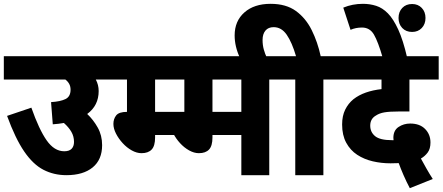

<svg xmlns="http://www.w3.org/2000/svg" viewBox="-20 -916 2314 1004"><path d="M0 -622H559V-500H481Q496 -472 496 -440Q496 -364 436 -320Q468 -290 491 -249Q514 -208 514 -157Q514 -81 464.5 -40.5Q415 0 327 0Q262 0 207.5 -28Q153 -56 106.5 -124Q60 -192 17 -310L144 -353Q184 -239 224 -182Q264 -125 316 -125Q342 -125 354.5 -138Q367 -151 367 -174Q367 -203 353 -227Q339 -251 314 -273Q287 -268 256 -266L247 -382Q296 -385 322.5 -398Q349 -411 349 -447Q349 -464 342 -477Q335 -490 322 -500H0Z M791 -331H942V-210H791V-197Q791 -153 773 -134Q755 -115 720 -115Q695 -115 669 -129.5Q643 -144 621.5 -167.5Q600 -191 586.5 -217.5Q573 -244 573 -268Q573 -294 587.5 -312.5Q602 -331 644 -331V-500H546V-622H938V-500H791Z M1388 -500V0H1242V-210H1091V-197Q1091 -153 1073 -134Q1055 -115 1020 -115Q995 -115 969 -129.5Q943 -144 921.5 -167.5Q900 -191 886.5 -217.5Q873 -244 873 -268Q873 -294 887.5 -312.5Q902 -331 944 -331V-500H846V-622H1470V-500ZM1242 -500H1091V-331H1242Z M1234 -615Q1207 -673 1207 -731Q1207 -806 1258 -851Q1309 -896 1395 -896Q1476 -896 1527.5 -858.5Q1579 -821 1610 -758.5Q1641 -696 1657 -622H1753V-500H1671V0H1524V-500H1456V-622H1528Q1507 -694 1479.5 -734Q1452 -774 1411 -774Q1383 -774 1368 -756Q1353 -738 1353 -707Q1353 -680 1359.5 -657Q1366 -634 1375 -615Z M2123 68Q2105 34 2090 -0.5Q2075 -35 2065 -63Q2043 -62 2022 -62Q1974 -62 1929 -72.5Q1884 -83 1848 -106.5Q1812 -130 1790.5 -169.5Q1769 -209 1769 -265Q1769 -310 1785 -342.5Q1801 -375 1828 -397Q1856 -419 1893 -432Q1930 -445 1975 -450V-500H1739V-622H2274V-500H2121V-333H2064Q2017 -333 1990.5 -328.5Q1964 -324 1946 -312Q1916 -295 1916 -259Q1916 -225 1941.5 -204Q1967 -183 2030 -183Q2034 -183 2038 -183Q2037 -189 2037 -195Q2037 -234 2064 -252Q2091 -270 2125 -270Q2175 -270 2203 -241.5Q2231 -213 2231 -171Q2231 -138 2216.5 -118.5Q2202 -99 2181 -87Q2194 -63 2209.5 -35.5Q2225 -8 2243 20Z M1981 -615Q1957 -698 1935.5 -735Q1914 -772 1873 -772Q1840 -772 1813 -760L1775 -876Q1823 -896 1878 -896Q1914 -896 1947 -885.5Q1980 -875 2008.5 -846Q2037 -817 2062.5 -761.5Q2088 -706 2109 -615ZM2064 -822Q2064 -854 2083.5 -874.5Q2103 -895 2135 -895Q2166 -895 2185.5 -874.5Q2205 -854 2205 -822Q2205 -790 2185.5 -769.5Q2166 -749 2135 -749Q2103 -749 2083.5 -769.5Q2064 -790 2064 -822Z"/></svg>

Font: Noto Sans Devanagari UI SemiCondensed ExtraBold
Style: Regular
Weight: 800
Width: 4
Designer: Jelle Bosma - Monotype Design Team
Foundry: Monotype Imaging Inc.
Version: Version 2.004; ttfautohint (v1.8.4.7-5d5b)